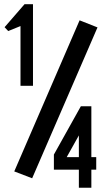

<svg xmlns="http://www.w3.org/2000/svg" viewBox="-20 -779 490 901"><path d="M350.1 -143.6 293 -41.5H350.1ZM134.8 -759.3V-376.5H76.2V-656.7L18.6 -633.3L1.5 -651.4L95.2 -759.3ZM353.5 -683.6 437.5 -650.4 130.9 57.6 46.9 25.4ZM232.9 -53.7 359.4 -280.3H408.7V-41.5H431.6V17.1H408.7V102.1H350.1V17.1H232.9Z"/></svg>

Font: Anka/Coder Narrow
Style: Bold
Weight: 700
Width: 3
Monospace: yes
Version: Version 001.100